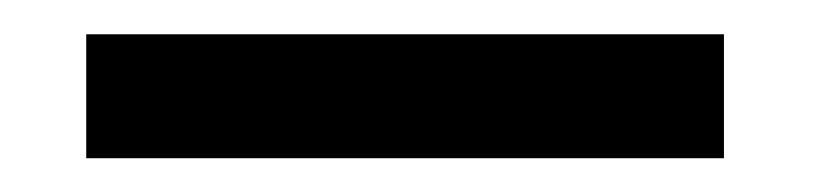

<svg xmlns="http://www.w3.org/2000/svg" viewBox="-20 -832 486 112"><path d="M30.3 -812H402.3V-739.7H30.3Z"/></svg>

Font: Reddit Sans Chocolate SemiBold
Style: Regular
Weight: 600
Designer: Stephen Hutchings
Foundry: Reddit
Version: Version 1.011